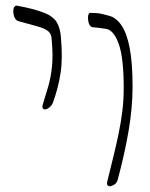

<svg xmlns="http://www.w3.org/2000/svg" viewBox="-20 -649 525 672"><path d="M364 3Q360 3 356.5 -0.5Q353 -4 356 -16Q367 -61 377 -101.5Q387 -142 395 -180.5Q403 -219 408 -258.5Q413 -298 413 -341Q413 -447 395.5 -495.5Q378 -544 351 -548Q338 -550 326 -551.5Q314 -553 302 -554Q298 -555 294.5 -560Q291 -565 289.5 -572.5Q288 -580 288 -587Q288 -594 290 -599Q292 -604 296 -604Q307 -604 320 -603Q333 -602 361 -594Q386 -588 405 -560.5Q424 -533 434 -480.5Q444 -428 444 -346Q444 -272 430 -190.5Q416 -109 392 -20Q389 -8 379.5 -2.5Q370 3 364 3ZM136 -266Q133 -266 130 -269.5Q127 -273 130 -284Q140 -316 149 -347Q158 -378 162 -416.5Q166 -455 161 -509Q161 -529 149.5 -539Q138 -549 113.5 -556Q89 -563 48 -574Q38 -576 33 -584Q28 -592 27 -604Q26 -608 26.5 -612Q27 -616 27.5 -619Q28 -622 30 -624.5Q32 -627 34 -628.5Q36 -630 40 -629Q68 -624 93 -617.5Q118 -611 137.5 -603Q157 -595 169 -583Q176 -577 181 -567Q186 -557 189 -545.5Q192 -534 193 -521Q200 -445 192 -393Q184 -341 165 -289Q160 -278 151.5 -272Q143 -266 136 -266Z"/></svg>

Font: Noto Rashi Hebrew ExtraLight
Style: Regular
Weight: 250
Version: Version 1.006